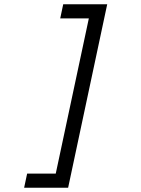

<svg xmlns="http://www.w3.org/2000/svg" viewBox="-20 -799 658 899"><path d="M299 80H93L107 14H241L396 -713H262L276 -779H482Z"/></svg>

Font: Fragment Mono
Style: Italic
Weight: 400
Italic angle: -12°
Designer: Wei Huang based on Nimbus Sans by URW Studio, based on Helvetica by Max Miedinger.
Foundry: Wei Huang
Version: Version 1.011; ttfautohint (v1.8.4.7-5d5b)